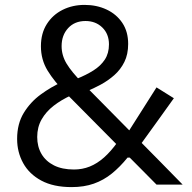

<svg xmlns="http://www.w3.org/2000/svg" viewBox="-20 -746 774 776"><path d="M612.5 0Q579.2 -33.6 545.2 -68Q511.2 -102.5 477.5 -136L246.5 -369Q199.6 -416.1 172.5 -460.4Q145.4 -504.7 145.4 -559Q145.4 -611.2 169.2 -648.7Q193 -686.2 233 -706.2Q273.1 -726.2 321.9 -726.2Q370.7 -726.2 410.7 -707.5Q450.7 -688.8 474.4 -653.5Q498 -618.2 498 -568.4Q498 -526.5 482.7 -495.6Q467.3 -464.6 442 -442.3Q416.6 -419.9 386.9 -403.9Q357.2 -387.9 328.6 -376.2L291.1 -427.9Q328.3 -442.8 357.5 -461.2Q386.8 -479.6 403.6 -505.1Q420.4 -530.6 420.4 -566.6Q420.4 -608.7 393.5 -634.9Q366.6 -661.1 325.5 -661.1Q281.7 -661.1 255.3 -632.3Q229 -603.5 229 -559.6Q229 -522.1 249.3 -488.5Q269.6 -454.9 313.3 -410.7L539.5 -181.6Q584.3 -136.4 629 -90.9Q673.7 -45.3 718.1 0ZM269.4 10.2Q195.9 10.2 147 -16.1Q98.1 -42.4 73.7 -86.7Q49.2 -131 49.2 -184.6Q49.2 -245.6 76 -289.6Q102.9 -333.7 144.7 -364.2Q186.6 -394.8 231.3 -414.8L267.8 -360.7Q227.9 -342.6 196.9 -318.6Q166 -294.6 148.2 -263.4Q130.4 -232.2 130.4 -192.4Q130.4 -153.4 147.7 -123.8Q165 -94.2 198.2 -77.5Q231.3 -60.9 279 -60.9Q312.8 -60.9 342.8 -72.9Q372.8 -85 400.6 -109.6Q428.4 -134.3 455.7 -172.5L505 -125L508.6 -108.9H495.4Q464.9 -71.2 431.9 -44.5Q398.9 -17.8 359.3 -3.8Q319.6 10.2 269.4 10.2ZM550.1 -164.7 498.6 -213.2Q528.4 -260.1 556.3 -304Q584.2 -347.8 612.6 -392.8L682.7 -349Q649.5 -302.4 616.8 -257.1Q584.1 -211.7 550.1 -164.7Z"/></svg>

Font: Commissioner Thin
Style: Regular
Weight: 100
Designer: Kostas Bartsokas
Foundry: Kostas Bartsokas
Version: Version 1.001;gftools[0.9.23]